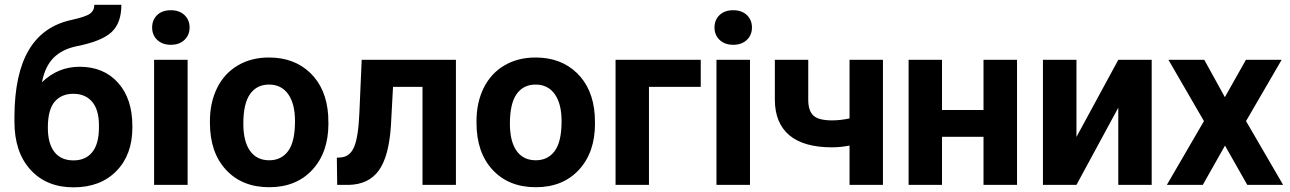

<svg xmlns="http://www.w3.org/2000/svg" viewBox="-20 -781 5447 811"><path d="M316.4 -499Q418 -499 478.5 -431.6Q539.1 -364.3 539.1 -248.5V-241.7Q539.1 -127.4 471.7 -58.6Q404.3 10.3 290.5 10.3Q176.3 10.3 108.6 -64.2Q41 -138.7 41 -266.6V-290Q42 -468.3 101.3 -569.1Q160.6 -669.9 279.8 -696.3Q342.3 -710 360.4 -723.4Q378.4 -736.8 378.4 -760.7H492.7Q492.7 -684.1 451.4 -645.5Q410.2 -606.9 304.7 -585.9Q242.2 -573.2 206.1 -536.6Q169.9 -500 157.2 -433.6Q224.6 -499 316.4 -499ZM289.6 -384.8Q239.3 -384.8 210.7 -351.1Q182.1 -317.4 182.1 -241.7Q182.1 -174.3 210 -138.9Q237.8 -103.5 290.5 -103.5Q341.8 -103.5 369.6 -138.2Q397.5 -172.9 397.9 -240.2V-252Q397.9 -316.9 369.4 -350.8Q340.8 -384.8 289.6 -384.8Z M772.5 0H630.9V-528.3H772.5ZM622.6 -665Q622.6 -696.8 643.8 -717.3Q665 -737.8 701.7 -737.8Q737.8 -737.8 759.3 -717.3Q780.8 -696.8 780.8 -665Q780.8 -632.8 759 -612.3Q737.3 -591.8 701.7 -591.8Q666 -591.8 644.3 -612.3Q622.6 -632.8 622.6 -665Z M866.7 -269Q866.7 -347.7 897 -409.2Q927.2 -470.7 984.1 -504.4Q1041 -538.1 1116.2 -538.1Q1223.1 -538.1 1290.8 -472.7Q1358.4 -407.2 1366.2 -294.9L1367.2 -258.8Q1367.2 -137.2 1299.3 -63.7Q1231.4 9.8 1117.2 9.8Q1002.9 9.8 934.8 -63.5Q866.7 -136.7 866.7 -262.7ZM1007.8 -258.8Q1007.8 -183.6 1036.1 -143.8Q1064.5 -104 1117.2 -104Q1168.5 -104 1197.3 -143.3Q1226.1 -182.6 1226.1 -269Q1226.1 -342.8 1197.3 -383.3Q1168.5 -423.8 1116.2 -423.8Q1064.5 -423.8 1036.1 -383.5Q1007.8 -343.3 1007.8 -258.8Z M1905.8 -528.3V0H1764.6V-414.1H1640.1L1631.3 -251Q1623 -120.6 1580.1 -61Q1537.1 -1.5 1452.1 0H1404.3L1402.8 -114.7L1420.4 -116.2Q1458.5 -119.1 1476.1 -161.1Q1493.7 -203.1 1498 -304.2L1507.8 -528.3Z M1992.7 -269Q1992.7 -347.7 2022.9 -409.2Q2053.2 -470.7 2110.1 -504.4Q2167 -538.1 2242.2 -538.1Q2349.1 -538.1 2416.7 -472.7Q2484.4 -407.2 2492.2 -294.9L2493.2 -258.8Q2493.2 -137.2 2425.3 -63.7Q2357.4 9.8 2243.2 9.8Q2128.9 9.8 2060.8 -63.5Q1992.7 -136.7 1992.7 -262.7ZM2133.8 -258.8Q2133.8 -183.6 2162.1 -143.8Q2190.4 -104 2243.2 -104Q2294.4 -104 2323.2 -143.3Q2352.1 -182.6 2352.1 -269Q2352.1 -342.8 2323.2 -383.3Q2294.4 -423.8 2242.2 -423.8Q2190.4 -423.8 2162.1 -383.5Q2133.8 -343.3 2133.8 -258.8Z M2939.9 -414.1H2721.2V0H2580.1V-528.3H2939.9Z M3147.9 0H3006.3V-528.3H3147.9ZM2998 -665Q2998 -696.8 3019.3 -717.3Q3040.5 -737.8 3077.1 -737.8Q3113.3 -737.8 3134.8 -717.3Q3156.2 -696.8 3156.2 -665Q3156.2 -632.8 3134.5 -612.3Q3112.8 -591.8 3077.1 -591.8Q3041.5 -591.8 3019.8 -612.3Q2998 -632.8 2998 -665Z M3709.5 0H3568.4V-166Q3528.8 -158.7 3494.6 -158.7Q3375 -158.7 3314.5 -209.5Q3253.9 -260.3 3252.9 -357.9V-528.3H3394V-357.9Q3394.5 -312 3416.5 -292.2Q3438.5 -272.5 3494.6 -272.5Q3529.8 -272.5 3568.4 -280.8V-528.3H3709.5Z M4275.9 0H4134.3V-203.1H3959V0H3817.9V-528.3H3959V-316.4H4134.3V-528.3H4275.9Z M4703.6 -528.3H4844.7V0H4703.6V-326.2L4526.9 0H4385.3V-528.3H4526.9V-202.6Z M5153.8 -370.6 5242.7 -528.3H5393.6L5243.2 -269.5L5399.9 0H5248.5L5154.3 -166L5060.5 0H4908.7L5065.4 -269.5L4915.5 -528.3H5066.9Z"/></svg>

Font: SteelSelectRoboto
Style: Roboto-Bold
Weight: 700
Designer: Google
Version: Version 2.137; 2017